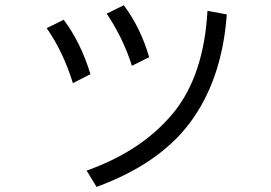

<svg xmlns="http://www.w3.org/2000/svg" viewBox="-20 -693 1040 737"><path d="M159.2 -585Q175.8 -592.8 224.6 -617.2Q291 -528.3 327.1 -408.2Q304.7 -396.5 259.8 -374Q222.7 -494.1 159.2 -585ZM389.6 -640.6Q406.2 -648.4 455.1 -672.9Q518.6 -588.9 552.7 -473.6Q530.3 -462.9 486.3 -440.4Q453.1 -545.9 389.6 -640.6ZM312.5 -38.1Q529.3 -115.2 649.4 -264.6Q762.7 -407.2 776.4 -651.4Q800.8 -646.5 850.6 -637.7Q832 -383.8 706.1 -217.8Q587.9 -62.5 350.6 24.4Q337.9 3.9 312.5 -38.1Z"/></svg>

Font: Gothic A1
Style: Regular
Weight: 400
Designer: HanYang I&C Co.,Ltd.
Version: Version 2.50